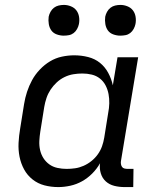

<svg xmlns="http://www.w3.org/2000/svg" viewBox="-20 -753 640 781"><path d="M217 8Q188 8 161 1Q134 -6 112.5 -23Q91 -40 78 -64Q65 -88 59.5 -115.5Q54 -143 55.5 -172Q57 -201 62 -230L78 -330Q82 -355 90 -379.5Q98 -404 110.5 -427Q123 -450 142 -470Q161 -490 183.5 -503.5Q206 -517 231.5 -522.5Q257 -528 282 -528Q311 -528 338.5 -521Q366 -514 386.5 -497.5Q407 -481 420 -457Q433 -433 439 -406L458 -520H542L472 -98Q471 -92 472 -85.5Q473 -79 476.5 -74Q480 -69 486.5 -67.5Q493 -66 500 -66H523L522 8H487Q465 8 445 3Q425 -2 410.5 -15Q396 -28 390 -48Q384 -68 387 -89Q374 -66 355 -47Q336 -28 313.5 -15.5Q291 -3 266 2.5Q241 8 217 8ZM251 -66Q268 -66 285.5 -68.5Q303 -71 320 -78.5Q337 -86 352 -98Q367 -110 378 -125.5Q389 -141 395 -158Q401 -175 404 -193L420 -293Q424 -313 424.5 -332.5Q425 -352 421.5 -370.5Q418 -389 409.5 -405.5Q401 -422 386.5 -433.5Q372 -445 353.5 -449.5Q335 -454 315 -454Q297 -454 278.5 -451Q260 -448 242.5 -439.5Q225 -431 210.5 -417.5Q196 -404 185.5 -388Q175 -372 169 -354Q163 -336 160 -318L144 -218Q141 -199 140 -180Q139 -161 143 -143Q147 -125 156.5 -110Q166 -95 180.5 -84.5Q195 -74 213.5 -70Q232 -66 251 -66ZM469 -608Q455 -608 441 -613Q427 -618 419 -629Q411 -640 408.5 -655Q406 -670 408 -685Q410 -695 415.5 -705Q421 -715 429.5 -721.5Q438 -728 448.5 -730.5Q459 -733 470 -733Q484 -733 498 -727.5Q512 -722 520.5 -711Q529 -700 531.5 -685Q534 -670 531 -655Q529 -645 523.5 -635Q518 -625 509.5 -618.5Q501 -612 490.5 -610Q480 -608 469 -608ZM239 -608Q225 -608 211 -613Q197 -618 189 -629Q181 -640 178.5 -655Q176 -670 178 -685Q180 -695 185.5 -705Q191 -715 199.5 -721.5Q208 -728 218.5 -730.5Q229 -733 240 -733Q254 -733 268 -727.5Q282 -722 290.5 -711Q299 -700 301.5 -685Q304 -670 301 -655Q299 -645 293.5 -635Q288 -625 279.5 -618.5Q271 -612 260.5 -610Q250 -608 239 -608Z"/></svg>

Font: Iosevka Extended
Style: Italic
Weight: 400
Width: 7
Italic angle: -9°
Monospace: yes
Designer: Belleve Invis
Foundry: Belleve Invis
Version: Version 32.5.0; ttfautohint (v1.8.4)